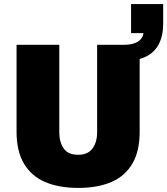

<svg xmlns="http://www.w3.org/2000/svg" viewBox="-20 -907 818 939"><path d="M363 12Q268 12 200.5 -17Q133 -46 97 -107Q61 -168 61 -262V-688H270V-260Q270 -212 291.5 -181Q313 -150 362 -150Q410 -150 432.5 -181Q455 -212 455 -260V-688H663V-262Q663 -168 627.5 -107Q592 -46 525 -17Q458 12 363 12ZM589 -610V-688Q627 -688 652 -702Q677 -716 682 -745H621V-887H778V-791Q778 -732 756.5 -691Q735 -650 693.5 -630Q652 -610 589 -610Z"/></svg>

Font: Archivo SemiCondensed Black
Style: Regular
Weight: 900
Width: 4
Designer: Hector Gatti
Foundry: Omnibus-Type
Version: Version 2.001